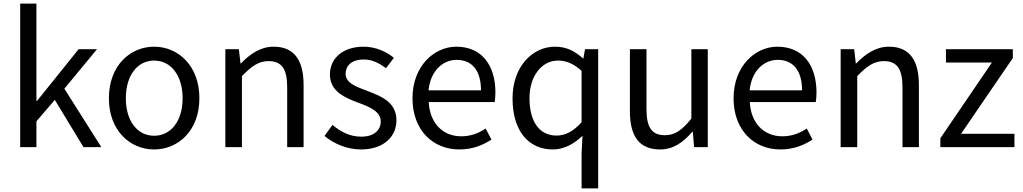

<svg xmlns="http://www.w3.org/2000/svg" viewBox="-20 -816 5676 1065"><path d="M92 0H182V-143L284 -262L443 0H542L337 -324L518 -543H416L186 -257H182V-796H92Z M835 13C968 13 1086 -91 1086 -271C1086 -452 968 -557 835 -557C702 -557 584 -452 584 -271C584 -91 702 13 835 13ZM835 -63C741 -63 678 -146 678 -271C678 -396 741 -480 835 -480C929 -480 993 -396 993 -271C993 -146 929 -63 835 -63Z M1230 0H1322V-394C1376 -449 1414 -477 1470 -477C1542 -477 1573 -434 1573 -332V0H1664V-344C1664 -482 1612 -557 1498 -557C1424 -557 1367 -516 1316 -464H1314L1305 -543H1230Z M1982 13C2110 13 2179 -60 2179 -148C2179 -251 2093 -283 2014 -313C1953 -336 1897 -356 1897 -407C1897 -450 1929 -486 1998 -486C2046 -486 2084 -465 2121 -438L2165 -495C2124 -529 2064 -557 1997 -557C1878 -557 1810 -489 1810 -403C1810 -310 1892 -274 1968 -246C2028 -224 2092 -198 2092 -143C2092 -96 2057 -58 1985 -58C1920 -58 1872 -84 1824 -123L1780 -62C1831 -19 1905 13 1982 13Z M2528 13C2601 13 2659 -11 2706 -42L2674 -103C2633 -76 2591 -60 2538 -60C2435 -60 2364 -134 2358 -250H2724C2726 -264 2728 -282 2728 -302C2728 -457 2650 -557 2511 -557C2387 -557 2268 -448 2268 -271C2268 -92 2383 13 2528 13ZM2357 -315C2368 -423 2436 -484 2513 -484C2598 -484 2648 -425 2648 -315Z M3206 229H3298V-543H3225L3216 -492H3214C3166 -534 3122 -557 3058 -557C2934 -557 2823 -447 2823 -271C2823 -90 2911 13 3047 13C3110 13 3167 -20 3211 -63L3206 36ZM3067 -64C2972 -64 2917 -141 2917 -272C2917 -396 2987 -480 3074 -480C3119 -480 3161 -464 3206 -423V-138C3161 -88 3117 -64 3067 -64Z M3641 13C3715 13 3769 -26 3820 -85H3823L3830 0H3906V-543H3815V-158C3763 -94 3724 -66 3668 -66C3596 -66 3566 -109 3566 -210V-543H3474V-199C3474 -60 3526 13 3641 13Z M4309 13C4382 13 4440 -11 4487 -42L4455 -103C4414 -76 4372 -60 4319 -60C4216 -60 4145 -134 4139 -250H4505C4507 -264 4509 -282 4509 -302C4509 -457 4431 -557 4292 -557C4168 -557 4049 -448 4049 -271C4049 -92 4164 13 4309 13ZM4138 -315C4149 -423 4217 -484 4294 -484C4379 -484 4429 -425 4429 -315Z M4643 0H4735V-394C4789 -449 4827 -477 4883 -477C4955 -477 4986 -434 4986 -332V0H5077V-344C5077 -482 5025 -557 4911 -557C4837 -557 4780 -516 4729 -464H4727L4718 -543H4643Z M5196 0H5607V-74H5311L5598 -494V-543H5227V-469H5482L5196 -49Z"/></svg>

Font: Noto Sans KR
Style: Regular
Weight: 400
Designer: Ryoko NISHIZUKA 西塚涼子 (kana, bopomofo & ideographs); Paul D. Hunt (Latin, Greek & Cyrillic); Sandoll Communications 산돌커뮤니
Foundry: Adobe
Version: Version 2.004;hotconv 1.0.118;makeotfexe 2.5.65603